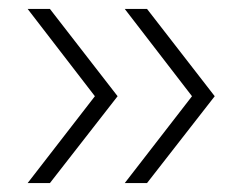

<svg xmlns="http://www.w3.org/2000/svg" viewBox="-20 -530 544 431"><path d="M260 -119 411 -314 260 -510H310L462 -314L310 -119ZM42 -119 193 -314 42 -510H92L244 -314L92 -119Z"/></svg>

Font: MuseoModerno ExtraLight
Style: Regular
Weight: 200
Designer: Pablo Cosgaya, Héctor Gatti, Marcela Romero, and the Authors of The MuseoModerno Project.
Foundry: Omnibus-Type Team
Version: Version 1.001